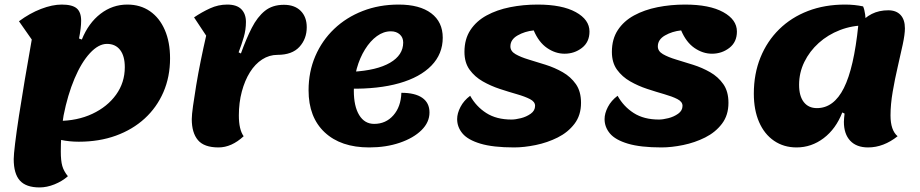

<svg xmlns="http://www.w3.org/2000/svg" viewBox="-20 -620 4024 840"><path d="M325 0Q283 0 246 -8Q240 -23 237 -44.5Q234 -66 234 -91Q318 -91 384 -122Q450 -153 488 -206Q526 -259 526 -326Q526 -375 505.5 -401.5Q485 -428 448 -428Q411 -428 373.5 -387.5Q336 -347 306 -276Q276 -205 258 -114L256 -478L338 -447Q367 -519 419.5 -559.5Q472 -600 537 -600Q594 -600 636 -571Q678 -542 701 -489Q724 -436 724 -365Q724 -284 695 -217Q666 -150 613 -101.5Q560 -53 487 -26.5Q414 0 325 0ZM153 200Q94 200 67 170Q40 140 40 76Q40 58 46 8Q52 -42 63 -113.5Q74 -185 88.5 -271Q103 -357 119 -447L63 -527Q110 -562 159.5 -581Q209 -600 250 -600Q296 -600 315.5 -583.5Q335 -567 335 -529Q335 -499 326 -453Q317 -407 304 -349.5Q291 -292 277.5 -227Q264 -162 255 -93.5Q246 -25 246 43Q246 83 252.5 106Q259 129 277 151Q252 173 218.5 186.5Q185 200 153 200Z M936 25Q873 25 846 -7Q819 -39 819 -99Q819 -117 824.5 -156.5Q830 -196 838.5 -247.5Q847 -299 858.5 -355.5Q870 -412 882 -464L829 -544Q863 -567 899 -583.5Q935 -600 974 -600Q1016 -600 1036 -579.5Q1056 -559 1056 -524Q1056 -490 1046.5 -457.5Q1037 -425 1024 -391L1034 -386Q1057 -450 1081.5 -498Q1106 -546 1139 -572.5Q1172 -599 1222 -599Q1269 -599 1295.5 -572.5Q1322 -546 1322 -501Q1322 -450 1290 -415Q1258 -380 1194 -380Q1158 -380 1127 -360Q1096 -340 1073.5 -304Q1051 -268 1038 -219.5Q1025 -171 1025 -115Q1025 -53 1046 -24Q993 25 936 25Z M1595 25Q1471 25 1400.5 -41Q1330 -107 1330 -225Q1330 -306 1359.5 -374.5Q1389 -443 1442 -493.5Q1495 -544 1567 -572Q1639 -600 1724 -600Q1816 -600 1866.5 -562Q1917 -524 1917 -455Q1917 -384 1867.5 -333Q1818 -282 1727 -256Q1636 -230 1509 -232L1522 -306Q1629 -312 1686.5 -345.5Q1744 -379 1744 -434Q1744 -456 1729 -469.5Q1714 -483 1690 -483Q1658 -483 1629 -462Q1600 -441 1577 -404Q1554 -367 1541 -320.5Q1528 -274 1528 -223Q1528 -155 1551.5 -116.5Q1575 -78 1617 -78Q1668 -78 1701 -115.5Q1734 -153 1736 -214Q1796 -214 1827.5 -192Q1859 -170 1859 -128Q1859 -85 1824 -50.5Q1789 -16 1729 4.5Q1669 25 1595 25Z M2229 25Q2137 25 2082 8.5Q2027 -8 2003.5 -36Q1980 -64 1980 -99Q1980 -124 1994.5 -152Q2009 -180 2037 -201Q2063 -154 2107.5 -125.5Q2152 -97 2218 -97Q2235 -97 2259 -103Q2283 -109 2302 -122.5Q2321 -136 2321 -157Q2321 -175 2298.5 -186.5Q2276 -198 2241 -208Q2206 -218 2166.5 -231Q2127 -244 2092 -264Q2057 -284 2034.5 -315Q2012 -346 2012 -393Q2012 -449 2038 -488.5Q2064 -528 2109 -552.5Q2154 -577 2211.5 -588.5Q2269 -600 2332 -600Q2439 -600 2499 -567Q2559 -534 2559 -482Q2559 -436 2526 -410.5Q2493 -385 2450 -385Q2410 -385 2373.5 -410Q2337 -435 2315 -487Q2276 -483 2244.5 -465Q2213 -447 2213 -417Q2213 -396 2235.5 -383Q2258 -370 2293 -359.5Q2328 -349 2367.5 -336.5Q2407 -324 2442 -304Q2477 -284 2499.5 -252Q2522 -220 2522 -170Q2522 -116 2493.5 -78.5Q2465 -41 2420 -18.5Q2375 4 2324 14.5Q2273 25 2229 25Z M2874 25Q2782 25 2727 8.5Q2672 -8 2648.5 -36Q2625 -64 2625 -99Q2625 -124 2639.5 -152Q2654 -180 2682 -201Q2708 -154 2752.5 -125.5Q2797 -97 2863 -97Q2880 -97 2904 -103Q2928 -109 2947 -122.5Q2966 -136 2966 -157Q2966 -175 2943.5 -186.5Q2921 -198 2886 -208Q2851 -218 2811.5 -231Q2772 -244 2737 -264Q2702 -284 2679.5 -315Q2657 -346 2657 -393Q2657 -449 2683 -488.5Q2709 -528 2754 -552.5Q2799 -577 2856.5 -588.5Q2914 -600 2977 -600Q3084 -600 3144 -567Q3204 -534 3204 -482Q3204 -436 3171 -410.5Q3138 -385 3095 -385Q3055 -385 3018.5 -410Q2982 -435 2960 -487Q2921 -483 2889.5 -465Q2858 -447 2858 -417Q2858 -396 2880.5 -383Q2903 -370 2938 -359.5Q2973 -349 3012.5 -336.5Q3052 -324 3087 -304Q3122 -284 3144.5 -252Q3167 -220 3167 -170Q3167 -116 3138.5 -78.5Q3110 -41 3065 -18.5Q3020 4 2969 14.5Q2918 25 2874 25Z M3465 25Q3409 25 3366.5 -4Q3324 -33 3301 -86Q3278 -139 3278 -210Q3278 -297 3307 -368.5Q3336 -440 3389 -492Q3442 -544 3515 -572Q3588 -600 3677 -600Q3719 -600 3756 -592Q3762 -579 3765 -557Q3768 -535 3768 -509Q3708 -509 3655 -488.5Q3602 -468 3562 -432Q3522 -396 3499 -349Q3476 -302 3476 -249Q3476 -200 3496.5 -173.5Q3517 -147 3554 -147Q3628 -147 3672 -235Q3716 -323 3735 -509Q3762 -543 3794 -559Q3826 -575 3866 -575Q3901 -575 3920 -554.5Q3939 -534 3939 -496Q3939 -470 3929.5 -425.5Q3920 -381 3907.5 -327.5Q3895 -274 3885.5 -218.5Q3876 -163 3876 -115Q3876 -50 3907 -24Q3877 0 3844.5 12.5Q3812 25 3778 25Q3727 25 3699.5 -4.5Q3672 -34 3672 -87Q3672 -95 3673 -104Q3674 -113 3675 -123L3665 -128Q3637 -56 3583.5 -15.5Q3530 25 3465 25Z"/></svg>

Font: Lemonada
Style: Regular
Weight: 400
Designer: Mohamed Gaber (Arabic), Eduardo Tunni (Latin)
Foundry: Kief Type Foundry
Version: Version 4.005